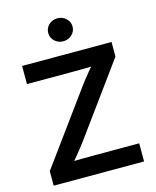

<svg xmlns="http://www.w3.org/2000/svg" viewBox="-136 -1036 915 1128"><g transform="rotate(-15 322.0 -472.0)"><path d="M47.9 0V-88.4L365.2 -523.4Q391.1 -558.6 420.4 -593.8Q449.7 -628.9 480 -663.6L492.2 -620.6Q445.8 -618.2 399.2 -617.7Q352.5 -617.2 306.2 -617.2H50.8V-727.5H594.7V-638.7L283.2 -210.9Q256.3 -174.3 225.6 -137.2Q194.8 -100.1 163.6 -64L151.4 -106.9Q198.7 -109.4 245.8 -109.9Q293 -110.4 340.3 -110.4H597.7V0ZM322.8 -804.7Q292 -804.7 270.5 -825Q249 -845.2 249 -874.5Q249 -903.8 270.5 -924.1Q292 -944.3 322.8 -944.3Q353.5 -944.3 375.2 -924.1Q397 -903.8 397 -874.5Q397 -845.2 375.2 -825Q353.5 -804.7 322.8 -804.7Z"/></g></svg>

Font: Inter 20pt SemiBold
Style: Regular
Weight: 600
Version: Version 4.001;git-66647c0bb